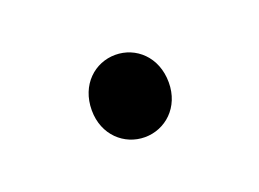

<svg xmlns="http://www.w3.org/2000/svg" viewBox="-37 -161 323 239"><g transform="rotate(-20 125.0 -41.5)"><path d="M125 13C152 13 176 -8 176 -41C176 -75 152 -96 125 -96C98 -96 74 -75 74 -41C74 -8 98 13 125 13Z"/></g></svg>

Font: GenYoGothic2 TW L
Style: Regular
Weight: 300
Version: Version 2.100;PS 2.1;hotconv 16.6.51;makeotf.lib2.5.65220 DE